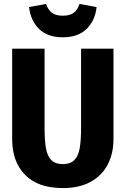

<svg xmlns="http://www.w3.org/2000/svg" viewBox="-20 -941 640 978"><path d="M558 -232Q558 -160 529 -103.5Q500 -47 442 -15Q384 17 300 17Q174 17 108 -50Q42 -117 42 -232V-693H207V-293Q207 -226 214 -186Q221 -146 241.5 -125.5Q262 -105 300 -105Q338 -105 358.5 -125.5Q379 -146 386 -186Q393 -226 393 -293V-693H558ZM128 -905 215 -921Q225 -890 245 -875.5Q265 -861 300 -861Q335 -861 355 -875.5Q375 -890 385 -921L472 -905Q465 -837 421.5 -794Q378 -751 300 -751Q222 -751 179 -793.5Q136 -836 128 -905Z"/></svg>

Font: Fira Mono
Style: Bold
Weight: 700
Monospace: yes
Designer: Carrois Corporate & Edenspiekermann AG
Foundry: Carrois Corporate GbR & Edenspiekermann AG
Version: Version 3.206